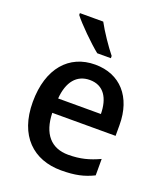

<svg xmlns="http://www.w3.org/2000/svg" viewBox="-142 -861 827 966"><g transform="rotate(20 271.5 -378.0)"><path d="M243 -766H118V-756C146 -719 224 -642 269 -606H342V-618C312 -655 267 -721 243 -766ZM280 -549C141 -549 48 -446 48 -265C48 -84 151 10 299 10C374 10 421 -1 472 -26V-114C418 -89 371 -76 306 -76C214 -76 162 -136 159 -247H498V-305C498 -455 414 -549 280 -549ZM281 -467C356 -467 390 -409 391 -325H162C169 -416 211 -467 281 -467Z"/></g></svg>

Font: Noto Sans Thai Medium
Style: Regular
Weight: 500
Designer: Monotype Design Team
Foundry: Monotype Imaging Inc.
Version: Version 1.901